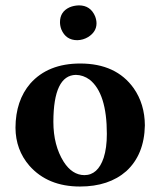

<svg xmlns="http://www.w3.org/2000/svg" viewBox="-20 -678 591 708"><path d="M201.2 -596.2Q201.2 -634.8 236.3 -650.9Q252 -657.7 271 -658.2Q313.5 -658.2 330.6 -618.2Q335.9 -604.5 335.9 -591.8Q335.9 -561 305.2 -541.5Q286.6 -530.3 265.1 -529.8Q222.7 -529.8 206.1 -569.8Q201.2 -583 201.2 -596.2ZM259.8 -401.9Q177.2 -400.4 176.8 -229Q176.8 -142.1 214.8 -81.5Q246.1 -32.7 291 -32.2Q340.8 -32.2 362.3 -96.2Q374 -132.3 374 -184.1Q374 -334 310.5 -384.3Q287.1 -401.4 259.8 -401.9ZM37.1 -207Q37.6 -307.1 91.8 -370.1Q157.2 -443.8 275.9 -443.8Q408.2 -443.8 473.1 -352.5Q513.7 -294.4 514.2 -215.8Q512.2 -107.9 445.8 -46.9Q381.3 9.8 274.9 9.8Q156.2 9.8 88.4 -66.9Q37.6 -125.5 37.1 -207Z"/></svg>

Font: Linux Libertine O
Style: Bold
Weight: 700
Designer: Philipp H. Poll
Foundry: Philipp H. Poll
Version: Version 5.0.0